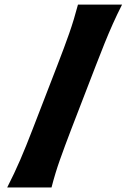

<svg xmlns="http://www.w3.org/2000/svg" viewBox="-20 -821 566 841"><path d="M11.6 0H205.7Q221.8 -62.7 242.6 -121.3Q263.3 -179.9 292.6 -256.2L399.1 -532.2Q420.1 -586.9 438.1 -631.3Q456.1 -675.8 474.4 -716.7Q492.7 -757.6 514.6 -800.8H321.5Q304.5 -735.8 283.3 -675.1Q262 -614.4 231.1 -534.8L123.4 -256.2Q94.1 -179.9 68.8 -121.3Q43.6 -62.7 11.6 0Z"/></svg>

Font: Pinar FD VF
Style: Regular
Weight: 300
Designer: Amin Abedi
Version: Version 2.000